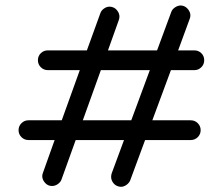

<svg xmlns="http://www.w3.org/2000/svg" viewBox="-20 -679 826 712"><path d="M85.4 -232.9H209L275.9 -418.9H157.2Q142.1 -418.9 131.3 -429.7Q120.6 -440.4 120.6 -455.6Q120.6 -471.2 131.3 -481.7Q142.1 -492.2 157.2 -492.2H302.2L352.1 -629.9Q355.5 -640.1 365.5 -647.2Q375.5 -654.3 386.2 -654.3Q392.6 -654.3 398.9 -651.9Q408.7 -648.4 415.8 -638.4Q422.9 -628.4 422.9 -617.7Q422.9 -611.3 420.9 -605.5L380.4 -492.2H562.5L615.2 -634.8Q618.7 -644.5 628.7 -651.4Q638.7 -658.2 649.4 -658.7Q655.8 -658.7 662.1 -656.2Q671.9 -652.3 679 -642.3Q686 -632.3 686 -622.1Q686 -615.2 683.6 -609.4L640.6 -492.2H700.7Q715.8 -492.2 726.6 -481.7Q737.3 -471.2 737.3 -455.6Q737.3 -440.4 726.6 -429.7Q715.8 -418.9 700.7 -418.9H613.8L544.9 -232.9H687.5Q702.6 -232.9 713.4 -222.2Q724.1 -211.4 724.1 -196.3Q724.1 -181.2 713.4 -170.4Q702.6 -159.7 687.5 -159.7H518.1L462.9 -10.3Q459 -0.5 449 6.6Q439 13.7 428.7 13.7Q421.9 13.7 416 11.2Q405.8 7.8 398.9 -2.2Q392.1 -12.2 392.1 -22.9Q392.1 -29.3 394 -35.6L439.9 -159.7H260.7L208 -13.2Q204.6 -3.4 194.3 3.7Q184.1 10.7 173.3 10.7Q167 10.7 161.1 8.8Q150.9 4.9 143.8 -5.1Q136.7 -15.1 136.7 -25.9Q136.7 -32.2 139.2 -38.1L182.6 -159.7H85.4Q70.3 -159.7 59.6 -170.4Q48.8 -181.2 48.8 -196.3Q48.8 -211.4 59.6 -222.2Q70.3 -232.9 85.4 -232.9ZM287.1 -232.9H466.8L535.6 -418.9H354Z"/></svg>

Font: Manjari
Style: Regular
Weight: 400
Designer: Santhosh Thottingal <santhosh.thottingal@gmail.com>
Foundry: SMC
Version: Version 2.000